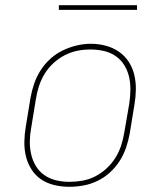

<svg xmlns="http://www.w3.org/2000/svg" viewBox="-20 -709 640 737"><path d="M246 8Q217 8 189 1.5Q161 -5 138.5 -20Q116 -35 101 -58.5Q86 -82 79.5 -109Q73 -136 73.5 -165Q74 -194 79 -223L97 -333Q102 -361 111 -387.5Q120 -414 135.5 -438.5Q151 -463 173 -483Q195 -503 221 -515.5Q247 -528 274.5 -534.5Q302 -541 329 -541Q358 -541 386 -533.5Q414 -526 436.5 -510.5Q459 -495 474 -472Q489 -449 495.5 -421.5Q502 -394 501.5 -365Q501 -336 496 -307L478 -197Q473 -169 464 -142.5Q455 -116 439.5 -91.5Q424 -67 402 -47Q380 -27 354 -14.5Q328 -2 300.5 3Q273 8 246 8ZM246 -11Q271 -11 296.5 -15.5Q322 -20 345.5 -32Q369 -44 389 -62.5Q409 -81 423 -103.5Q437 -126 445 -150.5Q453 -175 457 -200L476 -310Q480 -336 480.5 -362.5Q481 -389 475.5 -413.5Q470 -438 457 -459Q444 -480 423.5 -494Q403 -508 378 -513.5Q353 -519 326 -519Q301 -519 276.5 -514Q252 -509 228.5 -497Q205 -485 185 -466.5Q165 -448 151.5 -426Q138 -404 130 -379.5Q122 -355 118 -330L100 -220Q95 -194 94.5 -168Q94 -142 99.5 -117.5Q105 -93 117.5 -72Q130 -51 150 -37Q170 -23 195 -17Q220 -11 246 -11ZM206 -671V-689H506V-671Z"/></svg>

Font: Iosevka Curly Slab ThEx
Style: Italic
Weight: 100
Width: 7
Italic angle: -9°
Monospace: yes
Designer: Belleve Invis
Foundry: Belleve Invis
Version: Version 11.1.0; ttfautohint (v1.8.3)